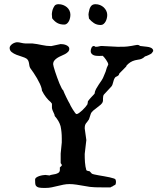

<svg xmlns="http://www.w3.org/2000/svg" viewBox="-20 -902 757 924"><path d="M148.9 -37.1Q148.9 -43.5 155 -47.9Q161.1 -52.2 169.4 -54.9Q177.7 -57.6 186 -58.8Q194.3 -60.1 198.7 -60.1L218.3 -57.6Q223.6 -60.5 231.7 -61.5Q239.7 -62.5 247.3 -64.5Q254.9 -66.4 261 -70.3Q267.1 -74.2 268.1 -83V-96.2L277.3 -105Q277.3 -109.9 275.6 -112.5Q273.9 -115.2 272 -116.7V-163.1L277.3 -216.3V-236.3Q277.3 -267.6 271.5 -294.9Q264.6 -319.8 243.2 -343.8Q243.2 -348.1 241.2 -352.8Q239.3 -357.4 236.8 -362.5Q234.4 -367.7 232.4 -372.6Q230.5 -377.4 230 -381.8V-402.8L224.1 -410.6Q218.8 -414.6 212.9 -420.9Q207 -427.2 201.4 -434.3Q195.8 -441.4 191.2 -449Q186.5 -456.5 183.6 -462.9Q182.6 -462.9 181.6 -467.8Q180.7 -472.7 180.7 -474.6Q178.2 -485.4 172.1 -498.5Q166 -511.7 158.2 -525.1Q150.4 -538.6 141.8 -551.3Q133.3 -564 126 -573.7Q122.6 -579.1 121.6 -585.2Q120.6 -591.3 119.6 -597.4Q118.7 -603.5 116.2 -609.4Q113.8 -615.2 107.4 -620.1Q99.6 -625 85.9 -629.2Q72.3 -633.3 59.1 -638.4Q45.9 -643.6 36.1 -651.4Q26.4 -659.2 26.4 -671.4Q26.4 -676.8 30.3 -681.9Q34.2 -687 39.6 -690.7Q44.9 -694.3 51.3 -696.5Q57.6 -698.7 62.5 -698.7Q71.3 -698.7 81.3 -696Q91.3 -693.4 101.6 -692.9H135.3Q158.7 -690.4 181.4 -685.3Q204.1 -680.2 226.6 -680.2L271.5 -689.9Q276.9 -689.9 283.9 -689Q291 -688 297.6 -685.3Q304.2 -682.6 308.8 -678.2Q313.5 -673.8 313.5 -667.5Q313.5 -658.7 307.6 -652.6Q301.8 -646.5 293.2 -641.8Q284.7 -637.2 274.7 -633.1Q264.6 -628.9 256.1 -623.5Q247.6 -618.2 241.7 -610.8Q235.8 -603.5 235.8 -592.8Q235.8 -589.8 238.5 -579.8Q241.2 -569.8 245.6 -556.4Q250 -543 255.4 -528.1Q260.7 -513.2 266.1 -500.2Q271.5 -487.3 276.4 -478Q281.2 -468.8 284.2 -467.3Q285.6 -462.9 289.8 -453.6Q293.9 -444.3 298.8 -434.3Q303.7 -424.3 308.3 -415.5Q313 -406.7 315.4 -402.8Q315.9 -400.4 320.3 -392.3Q324.7 -384.3 330.1 -375.5Q335.4 -366.7 340.6 -359.9Q345.7 -353 348.1 -353Q353 -353 360.6 -358.4Q368.2 -363.8 376.2 -371.3Q384.3 -378.9 390.9 -386.7Q397.5 -394.5 400.4 -399.4Q401.4 -401.4 402.1 -406.7Q402.8 -412.1 402.8 -413.1Q402.8 -414.1 403.8 -416Q404.8 -418 405.8 -418Q406.7 -419.9 410.9 -424.8Q415 -429.7 419.9 -434.8Q424.8 -439.9 429.2 -444.6Q433.6 -449.2 435.1 -451.2Q436.5 -463.4 442.4 -474.1Q448.2 -484.9 455.3 -495.1Q462.4 -505.4 469.2 -515.6Q476.1 -525.9 480 -537.1Q485.4 -548.3 488.3 -557.1Q491.2 -565.9 494.1 -576.2L501 -591.3Q501 -595.7 497.8 -602.1Q494.6 -608.4 490.2 -614.7Q485.8 -621.1 481.4 -626.2Q477.1 -631.3 474.6 -633.3H472.2Q469.2 -633.3 465.3 -633.1Q461.4 -632.8 457 -632.8Q449.7 -632.8 442.4 -633.5Q435.1 -634.3 429.4 -637Q423.8 -639.6 420.2 -644.3Q416.5 -648.9 416.5 -656.2Q416.5 -664.1 420.4 -672.4Q424.3 -680.7 432.6 -680.7Q433.6 -680.7 436 -679Q438.5 -677.2 439.5 -676.8H440.4Q449.2 -676.8 456.1 -678.7Q462.9 -680.7 469.7 -680.7L546.9 -676.8Q564.5 -676.8 578.6 -677.2Q592.8 -677.7 609.9 -680.7Q610.8 -680.7 614.7 -681.4Q618.7 -682.1 623.3 -683.1Q627.9 -684.1 632.8 -684.8Q637.7 -685.5 640.6 -686Q645 -686 647.2 -685.1Q649.4 -684.1 654.8 -680.7L688.5 -676.8Q692.4 -676.3 697.3 -675.3Q702.1 -674.3 706.5 -672.1Q710.9 -669.9 714.1 -666.3Q717.3 -662.6 717.3 -657.2Q717.3 -655.3 714.4 -651.9Q711.4 -648.4 710.4 -646Q708.5 -644 704.1 -641.6Q699.7 -639.2 694.8 -637Q689.9 -634.8 685.1 -632.8Q680.2 -630.9 677.7 -630.4Q670.9 -623.5 662.8 -619.6Q654.8 -615.7 643.6 -614.7Q628.4 -612.3 617.9 -607.9Q607.4 -603.5 597.2 -594.7Q592.8 -590.8 590.1 -587.6Q587.4 -584.5 587.4 -582L554.2 -548.3Q552.7 -542 550 -539.3Q547.4 -536.6 544.2 -535.2Q541 -533.7 537.8 -532.2Q534.7 -530.8 532.2 -526.4Q529.3 -522 527.6 -516.6Q525.9 -511.2 524.4 -505.6Q522.9 -500 521.2 -494.9Q519.5 -489.7 516.1 -485.8L480 -446.8Q478 -444.3 476.8 -439.7Q475.6 -435.1 475.6 -428.2Q475.6 -422.9 475.6 -418.5Q475.6 -414.1 474.6 -413.1Q472.7 -405.3 464.6 -398.2Q456.5 -391.1 446.8 -384Q437 -377 428.2 -369.4Q419.4 -361.8 416.5 -353L408.2 -327.6Q403.8 -320.3 400.1 -316.2Q396.5 -312 393.8 -308.3Q391.1 -304.7 389.4 -299.3Q387.7 -293.9 387.7 -283.7L395.5 -228L387.7 -161.1Q387.7 -152.3 387.9 -142.1Q388.2 -131.8 388.9 -121.3Q389.6 -110.8 391.4 -100.8Q393.1 -90.8 395.5 -83Q399.4 -79.6 404.3 -79.1Q409.2 -78.6 411.6 -77.6L421.4 -66.9Q423.3 -64.9 432.6 -62.7Q441.9 -60.5 454.6 -58.3Q467.3 -56.2 481.4 -53.7Q495.6 -51.3 507.8 -48.6Q520 -45.9 527.8 -43.2Q535.6 -40.5 535.6 -38.1Q537.1 -35.6 537.6 -32.5Q538.1 -29.3 538.1 -26.4Q538.1 -22.9 537.6 -20.3Q537.1 -17.6 535.6 -13.7Q535.6 -13.2 533.7 -12.2Q531.7 -11.2 529.3 -10Q526.9 -8.8 524.4 -7.3Q522 -5.9 520.5 -4.4Q518.6 -4.4 515.4 -2.7Q512.2 -1 512.2 0H490.2Q463.4 0 438 -0.7Q412.6 -1.5 387.7 -6.8Q365.7 -10.7 347.7 -13.4Q329.6 -16.1 314.5 -16.1Q299.3 -16.1 284.9 -13.2Q270.5 -10.3 256.6 -6.8Q242.7 -3.4 228.8 -0.5Q214.8 2.4 200.2 2.4H188.5Q178.2 2.4 168.5 0.7Q158.7 -1 152.8 -8.3Q149.9 -12.7 149.4 -21Q148.9 -29.3 148.9 -37.1ZM229.5 -834.5Q229.5 -839.8 230.7 -844.5Q231.9 -849.1 232.9 -854.5Q236.8 -865.7 242.4 -873.8Q248 -881.8 262.2 -881.8Q273.4 -881.8 283.7 -877.9Q293.9 -874 301.8 -867.4Q309.6 -860.8 314.2 -851.3Q318.8 -841.8 318.8 -831.1Q318.8 -824.2 317.1 -815.9Q315.4 -807.6 311.8 -800.5Q308.1 -793.5 302.5 -788.6Q296.9 -783.7 289.1 -783.7Q269.5 -783.7 255.9 -791.3Q242.2 -798.8 231 -814ZM405.8 -832Q405.8 -836.4 407 -841.6Q408.2 -846.7 409.2 -851.1Q411.1 -863.3 418.2 -872.6Q425.3 -881.8 439.5 -881.8Q451.2 -881.8 461.4 -877.7Q471.7 -873.5 479.2 -866.5Q486.8 -859.4 491.5 -849.9Q496.1 -840.3 496.1 -830.1Q496.1 -822.8 494.1 -814.2Q492.2 -805.7 488.3 -798.6Q484.4 -791.5 478.5 -786.6Q472.7 -781.7 464.8 -781.7Q445.8 -781.7 432.1 -790.8Q418.5 -799.8 408.2 -812.5Z"/></svg>

Font: IM FELL English SC
Style: Regular
Weight: 400
Designer: Igino Marini
Foundry: Igino Marini
Version: 3.00